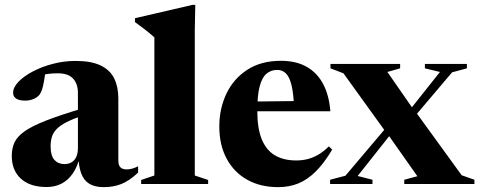

<svg xmlns="http://www.w3.org/2000/svg" viewBox="-20 -758 1974 791"><path d="M324 -312.5V-283Q281 -268.5 254.2 -254.8Q227.5 -241 213.2 -226.2Q199 -211.5 193.8 -194.2Q188.5 -177 188.5 -155.5Q188.5 -116.5 204.2 -99.2Q220 -82 245.5 -82Q262 -82 274.5 -89.2Q287 -96.5 294 -111.2Q301 -126 301 -148.5V-375.5Q301 -413 280.8 -434.5Q260.5 -456 218.5 -456Q197.5 -456 179.5 -453.8Q161.5 -451.5 148.5 -447.5L169 -478Q165 -445 161.2 -423.2Q157.5 -401.5 153 -388.5Q148.5 -375.5 142.5 -367.5Q134 -357 118.2 -350.2Q102.5 -343.5 83.5 -343.5Q58.5 -343.5 46.2 -352Q34 -360.5 34 -375.5Q34 -398 56 -421Q78 -444 115 -463.5Q152 -483 197.8 -495Q243.5 -507 291 -507Q356 -507 394.8 -488.2Q433.5 -469.5 450.5 -434.8Q467.5 -400 467.5 -353V-96Q467.5 -83.5 471.5 -75.5Q475.5 -67.5 483 -63.8Q490.5 -60 500.5 -60Q512.5 -60 524.5 -63.2Q536.5 -66.5 549 -73V-47Q513.5 -13.5 480.5 -0.2Q447.5 13 408 13Q370.5 13 347.8 -1Q325 -15 314.5 -43.8Q304 -72.5 302.5 -116L309 -112.5Q299 -70.5 279.5 -42.8Q260 -15 233 -1.2Q206 12.5 172 12.5Q104 12.5 66.2 -21.8Q28.5 -56 28.5 -116Q28.5 -146.5 39.5 -170.8Q50.5 -195 81 -216.8Q111.5 -238.5 170.2 -261.5Q229 -284.5 324 -312.5Z M782.5 -35 837.5 -16.5V0H561.5V-16.5L616 -35V-604Q609.5 -610 598.2 -619.5Q587 -629 571.2 -641Q555.5 -653 536 -667V-683L773.5 -738H784.5L782.5 -635.5Z M1137.5 -507.5Q1200 -507.5 1243.5 -482.8Q1287 -458 1311.5 -411.5Q1336 -365 1341 -299.5H1007.5V-339.5L1268 -342.5L1191.5 -317.5Q1189 -374.5 1180.8 -407.8Q1172.5 -441 1158 -455.5Q1143.5 -470 1122 -470Q1096.5 -470 1078 -454.5Q1059.5 -439 1049.8 -402.2Q1040 -365.5 1040 -301Q1040 -229 1058.5 -184Q1077 -139 1112.8 -118Q1148.5 -97 1200 -97Q1226 -97 1248.2 -102.8Q1270.5 -108.5 1292 -121.2Q1313.5 -134 1335 -155L1348.5 -141.5Q1315 -85.5 1280.8 -51.5Q1246.5 -17.5 1208.8 -2.2Q1171 13 1126 13Q1053.5 13 999 -17.2Q944.5 -47.5 914 -103.8Q883.5 -160 883.5 -237.5Q883.5 -310 912.5 -371.5Q941.5 -433 998.2 -470.2Q1055 -507.5 1137.5 -507.5Z M1882 -36 1934.5 -17.5V0H1645.5V-17.5L1699.5 -32L1579 -203L1571.5 -211L1395 -456L1341.5 -476.5V-494.5H1628.5V-476.5L1576 -461.5L1684 -306L1691.5 -298.5ZM1607.5 -227.5 1453.5 -33 1514.5 -17.5V0H1340V-17.5L1403 -34L1596 -262L1643.5 -274L1792.5 -461.5L1730.5 -476.5V-494.5H1903.5V-476.5L1842.5 -460L1655.5 -239.5Z"/></svg>

Font: Newsreader 60pt
Style: Bold
Weight: 700
Designer: Hugues Gentile
Foundry: Production Type
Version: Version 1.003